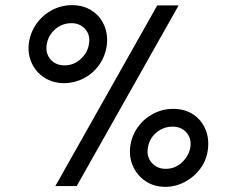

<svg xmlns="http://www.w3.org/2000/svg" viewBox="-20 -722 893 746"><path d="M229 -399Q186 -399 153 -420Q120 -441 103.5 -476.5Q87 -512 92 -554Q98 -596 121.5 -629.5Q145 -663 181.5 -682.5Q218 -702 260 -702Q303 -702 335.5 -681.5Q368 -661 384 -625.5Q400 -590 395 -546Q389 -503 365 -469.5Q341 -436 305 -417.5Q269 -399 229 -399ZM195 1 591 -701H674L278 1ZM231 -468Q267 -468 294.5 -493.5Q322 -519 326 -554Q331 -587 310.5 -609.5Q290 -632 258 -632Q221 -632 193.5 -607.5Q166 -583 161 -546Q157 -513 177 -490.5Q197 -468 231 -468ZM622 4Q579 4 546.5 -17.5Q514 -39 497.5 -74.5Q481 -110 486 -152Q491 -193 514.5 -226.5Q538 -260 574.5 -279.5Q611 -299 653 -299Q697 -299 729 -278.5Q761 -258 777 -222.5Q793 -187 788 -143Q783 -100 758.5 -67Q734 -34 698 -15Q662 4 622 4ZM624 -66Q661 -66 688 -92Q715 -118 720 -152Q724 -185 704 -207.5Q684 -230 651 -230Q614 -230 586 -205.5Q558 -181 554 -143Q550 -111 570.5 -88.5Q591 -66 624 -66Z"/></svg>

Font: Kulim Park
Style: Italic
Weight: 400
Italic angle: -8°
Designer: Noponies / Dale Sattler
Foundry: Noponies
Version: Version 1.000; ttfautohint (v1.8.3)